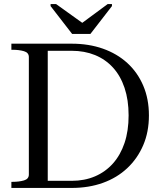

<svg xmlns="http://www.w3.org/2000/svg" viewBox="-20 -925 795 945"><path d="M335 -758H425L531 -895V-905H510L380 -809H390L256 -905H229V-895ZM36 -680V-710H333Q417 -710 486.5 -685.5Q556 -661 606.5 -615Q657 -569 685 -503.5Q713 -438 713 -357Q713 -276 685 -210.5Q657 -145 606.5 -97.5Q556 -50 486.5 -25Q417 0 333 0H36V-30H42Q74 -30 98 -37Q122 -44 122 -66V-644Q122 -666 98 -673Q74 -680 42 -680ZM333 -675H215V-35H333Q396 -35 447.5 -57Q499 -79 536 -120.5Q573 -162 593 -221.5Q613 -281 613 -357Q613 -433 593 -492.5Q573 -552 536 -592.5Q499 -633 447.5 -654Q396 -675 333 -675Z"/></svg>

Font: Roboto Serif 144pt
Style: Regular
Weight: 400
Version: Version 1.008